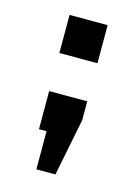

<svg xmlns="http://www.w3.org/2000/svg" viewBox="-73 -344 346 487"><g transform="rotate(15 100.0 -100.0)"><path d="M50 -200H150V-300H50ZM50 0H70V100H120L150 -50V-100H50Z"/></g></svg>

Font: Millimetre
Style: Regular
Weight: 500
Designer: Jérémy Landes
Version: Version 1.0